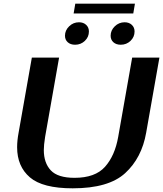

<svg xmlns="http://www.w3.org/2000/svg" viewBox="-20 -1013 886 1043"><path d="M73 -213Q73 -249 81 -292L153 -700H301L225 -269Q218 -225 218 -198Q218 -128 256 -87.5Q294 -47 385 -47Q497 -47 550.5 -107Q604 -167 622 -269L698 -700H846L774 -292Q750 -155 660 -72.5Q570 10 375 10Q212 10 142.5 -49.5Q73 -109 73 -213ZM333 -819Q333 -848 355.5 -870Q378 -892 409 -892Q433 -892 448 -878Q463 -864 463 -842Q463 -812 441 -791Q419 -770 388 -770Q363 -770 348 -783.5Q333 -797 333 -819ZM581 -819Q581 -848 603.5 -870Q626 -892 657 -892Q681 -892 696 -878Q711 -864 711 -842Q711 -812 689 -791Q667 -770 636 -770Q611 -770 596 -783.5Q581 -797 581 -819ZM389 -993H713L704 -940H380Z"/></svg>

Font: Fahkwang SemiBold
Style: Italic
Weight: 600
Italic angle: -10°
Version: Version 1.000; ttfautohint (v1.6)